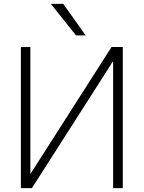

<svg xmlns="http://www.w3.org/2000/svg" viewBox="-20 -973 743 993"><path d="M373 -790 243 -953H307L423 -790ZM615 0H565V-654H563L145 0H88V-730H137V-76H139L557 -730H615Z"/></svg>

Font: Mplus 1p Light
Style: Regular
Weight: 300
Version: Version 1.061